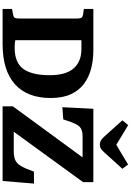

<svg xmlns="http://www.w3.org/2000/svg" viewBox="216 -1225 1009 1481"><g transform="rotate(90 720.5 -484.5)"><path d="M49 0V-73L92 -81Q111 -84 117 -93.5Q123 -103 123 -132V-573Q123 -598 116.5 -608Q110 -618 90 -621L49 -627V-700H370Q445 -700 511 -682.5Q577 -665 627.5 -627Q678 -589 707 -526Q736 -463 736 -371Q736 -191 630 -95.5Q524 0 319 0ZM348 -93Q462 -93 511 -159Q560 -225 560 -364Q560 -488 507.5 -548Q455 -608 358 -608H290V-98Q314 -93 348 -93ZM800 0V-79L1194 -617H1031Q993 -617 971.5 -604.5Q950 -592 934.5 -559.5Q919 -527 901 -468L807 -461L819 -700H1385V-621L996 -86H1146Q1189 -86 1215.5 -98Q1242 -110 1261.5 -143.5Q1281 -177 1304 -242H1396L1376 0ZM1095 -750Q1078 -750 1064 -758Q1050 -766 1031 -787L908 -924L945 -969L1097 -877L1249 -968L1282 -924L1156 -785Q1139 -766 1126 -758Q1113 -750 1095 -750Z"/></g></svg>

Font: Literata 12pt
Style: Bold
Weight: 700
Designer: Latin by Veronika Burian and Jose Scaglione. Greek by Irene Vlachou. Cyrillic by Vera Evstafieva.
Foundry: TypeTogether
Version: Version 3.002